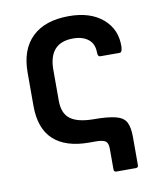

<svg xmlns="http://www.w3.org/2000/svg" viewBox="-74 -561 629 751"><g transform="rotate(-10 240.0 -185.5)"><path d="M328 130Q318 130 318 120V37Q318 15 307.5 7.5Q297 0 267 0H243Q150 0 101.5 -44.5Q53 -89 53 -179V-311Q53 -403 104 -452Q155 -501 250 -501Q335 -501 384.5 -458.5Q434 -416 432 -347Q431 -325 421 -325H344Q334 -325 334 -341Q334 -376 311.5 -394Q289 -412 251 -412Q154 -412 154 -304V-182Q154 -132 182.5 -110Q211 -88 272 -87Q332 -87 363 -79Q394 -71 404.5 -50.5Q415 -30 415 8V120Q415 130 405 130Z"/></g></svg>

Font: Sofia Sans Extra Cond
Style: Bold
Weight: 700
Width: 1
Designer: Botio Nikoltchev, Ani Petrova
Foundry: lettersoup
Version: Version 4.100; ttfautohint (v1.8.3)